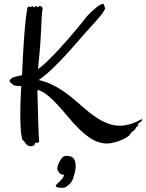

<svg xmlns="http://www.w3.org/2000/svg" viewBox="-20 -714 735 964"><path d="M191.9 -660.2Q190.9 -655.3 189.2 -623.8Q187.5 -592.3 185.1 -542Q182.6 -487.3 178.2 -444.6Q173.8 -401.9 170.9 -367.2Q189.9 -380.4 213.4 -402.6Q236.8 -424.8 261.5 -450.9Q286.1 -477.1 310.3 -504.4Q334.5 -531.7 354.5 -555.7Q374.5 -579.6 389.2 -597.7Q403.8 -615.7 409.2 -623Q419.9 -636.7 432.4 -648.7Q444.8 -660.6 456.1 -670.2Q467.3 -679.7 476.8 -685.8Q486.3 -691.9 491.2 -693.8Q494.6 -694.8 497.1 -694.3Q499.5 -693.8 501.2 -692.1Q502.9 -690.4 502.9 -686Q506.3 -683.6 504.9 -682.1Q503.4 -680.7 504.9 -679.2Q506.3 -677.2 507.8 -675.3Q509.3 -673.3 506.8 -668.9Q502.9 -660.2 498.5 -653.3Q494.1 -646.5 486.3 -636.7Q478.5 -627 465.1 -611.8Q451.7 -596.7 429.2 -571.8Q407.2 -548.3 378.4 -514.6Q349.6 -481 316.7 -444.8Q283.7 -408.7 247.6 -373.5Q211.4 -338.4 174.8 -312Q189 -309.1 206.8 -303.2Q224.6 -297.4 245.4 -287.1Q266.1 -276.9 289.8 -261.7Q313.5 -246.6 339.8 -225.1Q370.1 -199.7 398.9 -174.3Q427.7 -148.9 457 -128.7Q486.3 -108.4 517.1 -95.7Q547.9 -83 582 -83Q604.5 -83 629.2 -89.4Q653.8 -95.7 681.2 -110.8Q687.5 -114.3 690.7 -114.7Q693.8 -115.2 694.6 -114.3Q695.3 -113.3 694.3 -111.1Q693.4 -108.9 691.9 -106.9Q690.9 -106 688.5 -104.2Q686 -102.5 682.9 -100.3Q679.7 -98.1 676.8 -95.5Q673.8 -92.8 671.9 -89.8Q670.4 -88.9 671.9 -88.6Q673.3 -88.4 674.6 -87.6Q675.8 -86.9 675.3 -85.2Q674.8 -83.5 668.9 -80.1Q666 -78.1 664.1 -75Q662.1 -71.8 660.4 -68.6Q658.7 -65.4 656.2 -62.3Q653.8 -59.1 649.9 -57.1Q641.1 -52.2 636.5 -44.7Q631.8 -37.1 628.9 -34.2Q625 -29.8 611.8 -22Q598.6 -14.2 580.3 -7.1Q562 0 540 4.2Q518.1 8.3 496.1 4.9Q462.9 -0.5 433.3 -20.5Q403.8 -40.5 376.2 -67.6Q348.6 -94.7 322.8 -126Q296.9 -157.2 271.5 -185.1Q246.1 -212.9 220.5 -234.1Q194.8 -255.4 168 -263.2Q168 -243.7 168.7 -218.8Q169.4 -193.8 170.2 -167.2Q170.9 -140.6 171.6 -115Q172.4 -89.4 173.1 -68.4Q173.8 -47.4 174.6 -33.2Q175.3 -19 175.8 -16.1Q177.7 -3.9 175.8 -1.2Q173.8 1.5 168 2.9Q165.5 3.9 162.8 2.7Q160.2 1.5 157.2 3.9Q155.8 5.4 155.3 7.3Q154.8 9.3 153.8 11.5Q152.8 13.7 150.6 15.6Q148.4 17.6 143.1 19Q140.6 20 137.9 20Q135.3 20 131.8 20Q127.9 21 121.8 17.3Q115.7 13.7 110.8 9.8Q108.4 7.3 106 3.2Q103.5 -1 101.1 -4.9Q98.6 -7.8 95.5 -9.3Q92.3 -10.7 90.8 -17.1Q85.4 -39.6 83.7 -72.8Q82 -106 82 -141.1Q82 -161.6 82.5 -181.9Q83 -202.1 83.7 -220.5Q84.5 -238.8 85.2 -254.4Q85.9 -270 86.9 -280.8L65.9 -283.2Q57.1 -283.2 53.2 -284.2Q49.3 -285.2 47.1 -286.9Q44.9 -288.6 43 -291Q41 -293.5 37.1 -295.9Q29.3 -301.3 27.8 -306.4Q26.4 -311.5 37.1 -319.8Q44.4 -326.2 57.1 -328.9Q69.8 -331.5 90.8 -336.9Q91.8 -360.4 93 -389.6Q94.2 -418.9 96.2 -450.4Q98.1 -481.9 100.3 -513.9Q102.5 -545.9 105 -574.7Q107.4 -603.5 110.4 -627.4Q113.3 -651.4 116.2 -667Q117.2 -673.8 118.9 -676.8Q120.6 -679.7 123 -681.2Q126 -681.6 128.4 -679.2Q130.9 -676.8 134.8 -679.2Q137.7 -680.7 139.6 -681.9Q141.6 -683.1 142.8 -683.3Q144 -683.6 145 -682.1Q146 -680.7 147.9 -676.8Q148.4 -676.3 149.2 -676.8Q149.9 -677.2 150.9 -678.2L152.8 -680.2Q156.2 -681.6 161.6 -682.4Q167 -683.1 168 -679.2Q168.5 -675.8 169.4 -676.5Q170.4 -677.2 172.1 -679.2Q173.8 -681.2 176.3 -683.1Q178.7 -685.1 182.1 -684.1Q189 -681.6 192.4 -676Q195.8 -670.4 191.9 -660.2ZM359.9 121.1Q359.9 133.3 356.7 147.7Q353.5 162.1 346.2 184.1Q341.3 197.8 331.3 208Q321.3 218.3 309.1 226.1Q306.2 227.5 301.3 228.3Q296.4 229 291 229Q279.8 229 269.8 226.8Q259.8 224.6 259.8 220.2Q259.8 215.8 266.4 209.5Q272.9 203.1 281 195.6Q289.1 188 295.2 179.7Q301.3 171.4 300.8 163.1Q292 163.6 285.9 160.2Q279.8 156.7 275.9 151.6Q272 146.5 270 140.9Q268.1 135.3 268.1 130.9Q268.1 124.5 271 115.7Q273.9 106.9 278.1 98.6Q282.2 90.3 287.4 83.3Q292.5 76.2 296.9 73.2Q304.7 69.3 308.8 69.1Q313 68.8 316.9 68.8Q336.9 68.8 348.4 80.1Q359.9 91.3 359.9 121.1Z"/></svg>

Font: Oregano
Style: Regular
Weight: 400
Version: Version 1.000